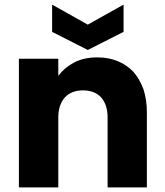

<svg xmlns="http://www.w3.org/2000/svg" viewBox="-20 -813 714 833"><path d="M446.8 -303.2Q446.8 -359.4 418 -391.1Q389.6 -420.9 339.8 -420.9Q290.5 -420.9 262.2 -391.1Q232.9 -358.9 232.9 -303.2V0H62V-558.1H232.9V-483.9Q259.8 -520 301.8 -542Q343.8 -564 401.9 -564Q451.7 -564 490.2 -547.9Q530.3 -531.2 558.1 -502Q584 -473.6 602.1 -426.8Q617.2 -380.4 617.2 -326.2V0H446.8ZM206.1 -674.8V-793L360.8 -706.1L516.1 -793V-674.8L360.8 -596.2Z"/></svg>

Font: PoppinsZ
Style: Bold
Weight: 700
Designer: Ninad Kale (Devanagari), Jonny Pinhorn (Latin)
Foundry: Indian Type Foundry
Version: Version 3.002;FEAKit 1.0